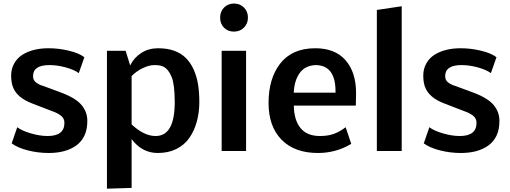

<svg xmlns="http://www.w3.org/2000/svg" viewBox="-20 -872 2943 1109"><path d="M254.9 -86.4Q352.1 -86.4 352.1 -162.1Q352.5 -189.5 329.1 -206.1Q308.6 -220.7 282.2 -229.5L168.5 -273.4Q76.2 -307.6 53.7 -372.1Q44.4 -398.4 44.4 -436Q44.4 -473.6 61.8 -505.1Q79.1 -536.6 109.4 -555.7Q169.4 -593.3 260.7 -593.3Q318.8 -593.3 377.4 -579.3Q436 -565.4 467.3 -541.5L435.1 -449.7Q408.7 -469.2 359.6 -482.7Q310.5 -496.1 266.1 -496.1Q170.9 -496.1 170.9 -432.6Q170.9 -408.2 188.5 -395.5Q209.5 -380.4 230 -375.5L323.7 -340.8Q416 -307.6 450.7 -265.6Q484.4 -225.6 484.4 -174.3Q484.4 -123 467.3 -87.9Q450.2 -52.7 419.9 -31.2Q359.9 11.7 261.7 11.7Q199.7 11.7 140.6 -3.4Q81.5 -18.6 47.4 -43.9L79.6 -137.2Q106 -116.7 158.2 -101.6Q210.4 -86.4 254.9 -86.4Z M989.3 -281.7Q989.3 -381.8 971.7 -426.8Q953.1 -472.7 922.9 -487.3Q905.3 -496.1 872.8 -496.1Q840.3 -496.1 803.5 -478Q766.6 -460 740.2 -432.6V-153.3Q811.5 -86.4 878.9 -86.4Q989.3 -86.4 989.3 -281.7ZM891.6 11.7Q800.3 11.7 740.2 -68.4V213.4L597.7 217.8V-578.6H705.6L731.9 -494.1Q754.4 -539.6 796.4 -566.4Q838.4 -593.3 892.8 -593.3Q947.3 -593.3 986.8 -578.6Q1026.4 -564 1053.2 -537.4Q1080.1 -510.7 1097.9 -471.9Q1115.7 -433.1 1123.5 -387.2Q1131.3 -341.3 1131.3 -282Q1131.3 -222.7 1116.7 -169.4Q1102.1 -116.2 1073.5 -75.2Q1044.9 -34.2 998.3 -11.2Q951.7 11.7 891.6 11.7Z M1260.3 0V-578.6H1401.4V0ZM1412.1 -770.5Q1412.1 -735.8 1389.2 -712.6Q1366.2 -689.5 1331.1 -689.5Q1295.9 -689.5 1273.7 -712.2Q1251.5 -734.9 1251.5 -770Q1251.5 -805.2 1274.2 -828.4Q1296.9 -851.6 1331.5 -851.6Q1366.2 -851.6 1389.2 -828.4Q1412.1 -805.2 1412.1 -770.5Z M1828.1 -86.4Q1875 -86.4 1909.2 -99.1Q1943.4 -111.8 1976.6 -137.2L2008.8 -41Q1920.4 11.7 1816.9 11.7Q1681.6 11.7 1606.4 -64.9Q1531.2 -141.6 1531.2 -277.3Q1531.2 -417.5 1597.7 -503.9Q1666.5 -593.3 1801.3 -593.3Q1915.5 -593.3 1976.1 -523.9Q2036.6 -454.6 2036.6 -334.5Q2036.6 -297.4 2035.2 -262.2H1677.2Q1678.2 -178.7 1715.6 -132.6Q1752.9 -86.4 1828.1 -86.4ZM1918 -343.8Q1918 -494.1 1804.7 -496.1Q1742.7 -494.1 1711.2 -450.4Q1679.7 -406.7 1676.8 -336.9H1918Z M2300.3 0H2156.7V-814.5L2300.3 -835.9Z M2635.3 -86.4Q2732.4 -86.4 2732.4 -162.1Q2732.9 -189.5 2709.5 -206.1Q2689 -220.7 2662.6 -229.5L2548.8 -273.4Q2456.5 -307.6 2434.1 -372.1Q2424.8 -398.4 2424.8 -436Q2424.8 -473.6 2442.1 -505.1Q2459.5 -536.6 2489.7 -555.7Q2549.8 -593.3 2641.1 -593.3Q2699.2 -593.3 2757.8 -579.3Q2816.4 -565.4 2847.7 -541.5L2815.4 -449.7Q2789.1 -469.2 2740 -482.7Q2690.9 -496.1 2646.5 -496.1Q2551.3 -496.1 2551.3 -432.6Q2551.3 -408.2 2568.8 -395.5Q2589.8 -380.4 2610.4 -375.5L2704.1 -340.8Q2796.4 -307.6 2831.1 -265.6Q2864.7 -225.6 2864.7 -174.3Q2864.7 -123 2847.7 -87.9Q2830.6 -52.7 2800.3 -31.2Q2740.2 11.7 2642.1 11.7Q2580.1 11.7 2521 -3.4Q2461.9 -18.6 2427.7 -43.9L2460 -137.2Q2486.3 -116.7 2538.6 -101.6Q2590.8 -86.4 2635.3 -86.4Z"/></svg>

Font: Dhyana
Style: Bold
Weight: 700
Foundry: Vernon Adams
Version: Version 1.002; ttfautohint (v0.8.51-6076)